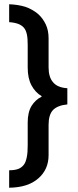

<svg xmlns="http://www.w3.org/2000/svg" viewBox="-20 -726 365 901"><path d="M23 -622V-706C51 -705 76 -701 99 -694C122 -686 141 -675 158 -661C174 -647 186 -630 195 -611C204 -592 208 -570 208 -546V-410C208 -379 215 -356 229 -340C243 -323 265 -314 296 -312V-236C265 -233 243 -224 229 -210C215 -195 208 -172 208 -140V2C208 47 192 83 160 111C127 140 82 154 23 155V73C40 73 54 71 65 67C76 63 85 56 92 47C99 38 103 25 106 10C109 -5 110 -23 110 -46V-151C110 -183 116 -209 128 -229C140 -248 156 -263 175 -272V-275C156 -286 140 -303 128 -325C116 -347 110 -375 110 -409V-514C110 -535 109 -552 106 -565C103 -578 99 -588 92 -596C85 -604 76 -610 65 -614C54 -618 40 -621 23 -622Z"/></svg>

Font: Holmes&Hills Bold
Style: Bold
Weight: 500
Designer: Noopur Datye, Girish Dalvi, Yashodeep Gholap, Pallavi Karambelkar
Foundry: Ek Type
Version: ""